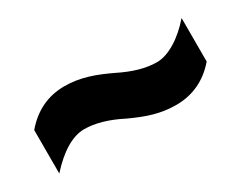

<svg xmlns="http://www.w3.org/2000/svg" viewBox="-37 -570 548 436"><g transform="rotate(-30 236.5 -352.5)"><path d="M222 -301C263 -282 296 -271 336 -271C379 -271 416 -288 445 -322V-436C414 -400 377 -377 347 -377C318 -377 287 -386 251 -404C213 -422 178 -435 137 -435C93 -435 57 -417 28 -383V-269C62 -307 96 -328 127 -328C155 -328 187 -319 222 -301Z"/></g></svg>

Font: Noto Sans Myanmar UI ExtraCondensed
Style: Bold
Weight: 700
Width: 2
Designer: Monotype Design Team
Foundry: Monotype Imaging Inc.
Version: Version 2.103